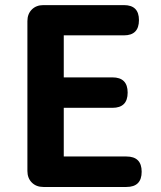

<svg xmlns="http://www.w3.org/2000/svg" viewBox="-20 -743 641 763"><path d="M152.3 0Q124 0 106.4 -17.6Q88.9 -35.2 88.9 -63.5V-659.2Q88.9 -687.5 106.4 -705.1Q124 -722.7 152.3 -722.7H472.7Q532.2 -722.7 532.2 -663.1Q532.2 -602.5 472.7 -602.5H233.4V-435.5H426.8Q487.3 -435.5 487.3 -375Q487.3 -314.5 426.8 -314.5H233.4V-121.1H482.4Q543 -121.1 543 -60.5Q543 0 482.4 0H315.4Z"/></svg>

Font: Bpmf GenSen Rounded B
Style: B
Weight: 700
Foundry: But Ko
Version: Version 1.320